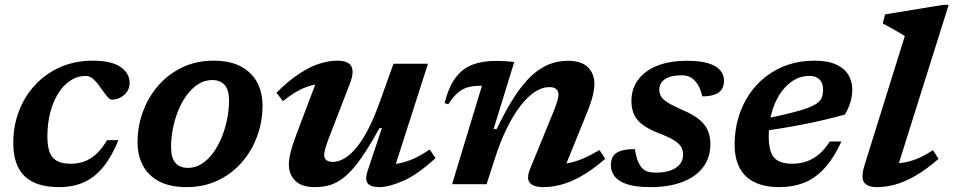

<svg xmlns="http://www.w3.org/2000/svg" viewBox="-20 -756 3914 788"><path d="M333 -444.5Q298 -444.5 269 -425.5Q240 -406.5 218.8 -372.5Q197.5 -338.5 186 -293.5Q174.5 -248.5 174.5 -196.5Q174.5 -133 197.2 -108.5Q220 -84 270 -84Q300.5 -84 326.5 -93.5Q352.5 -103 375.8 -124.5Q399 -146 419.5 -181H466Q438.5 -113 403.5 -70.2Q368.5 -27.5 324 -7.8Q279.5 12 222 12Q128 12 81.2 -32.8Q34.5 -77.5 34.5 -169Q34.5 -240 58.2 -301.2Q82 -362.5 125.5 -408.8Q169 -455 228.8 -481Q288.5 -507 360 -507Q438 -507 475 -481Q512 -455 512 -416.5Q512 -386 489.8 -366.5Q467.5 -347 438.5 -347Q430.5 -347 419.2 -360.8Q408 -374.5 392.5 -396.5Q377.5 -418.5 362.8 -431.5Q348 -444.5 333 -444.5Z M856 -507Q924.5 -507 969 -483Q1013.5 -459 1035.5 -417.8Q1057.5 -376.5 1057.5 -322.5Q1057.5 -256.5 1035.2 -196.2Q1013 -136 971.8 -89Q930.5 -42 873.2 -15Q816 12 745.5 12Q677.5 12 632.8 -11.8Q588 -35.5 566.2 -77.2Q544.5 -119 544.5 -172Q544.5 -238 566.8 -298.2Q589 -358.5 630.2 -405.5Q671.5 -452.5 728.8 -479.8Q786 -507 856 -507ZM751.5 -67Q781.5 -67 807.2 -83.2Q833 -99.5 853.8 -127.5Q874.5 -155.5 889.2 -191Q904 -226.5 912 -265.8Q920 -305 920 -343.5Q920 -386.5 902.2 -407Q884.5 -427.5 850.5 -427.5Q820.5 -427.5 794.5 -411.2Q768.5 -395 747.8 -367.2Q727 -339.5 712.2 -303.8Q697.5 -268 689.8 -229Q682 -190 682 -151.5Q682 -108.5 699.8 -87.8Q717.5 -67 751.5 -67Z M1488.5 -54 1547.5 -231 1537 -229.5Q1495.5 -154 1461.8 -106.2Q1428 -58.5 1397.8 -32.8Q1367.5 -7 1337.5 2.5Q1307.5 12 1273 12Q1218 12 1191.8 -14.2Q1165.5 -40.5 1165.5 -80.5Q1165.5 -101 1172.5 -130Q1179.5 -159 1198 -208.5L1290.5 -453L1316.5 -412.5Q1287 -413 1258.5 -405.5Q1230 -398 1201.5 -382.2Q1173 -366.5 1141.5 -341L1114.5 -375.5Q1165 -425.5 1209.2 -454.2Q1253.5 -483 1292.2 -495Q1331 -507 1364 -507Q1409 -507 1421.8 -484.2Q1434.5 -461.5 1416.5 -414L1328.5 -186.5Q1319 -160.5 1314.8 -145Q1310.5 -129.5 1310.5 -120Q1310.5 -105.5 1320 -98.5Q1329.5 -91.5 1347 -91.5Q1365.5 -91.5 1388.2 -103Q1411 -114.5 1435.8 -141.8Q1460.5 -169 1486.2 -216.2Q1512 -263.5 1537.5 -334.5L1595 -494.5H1736.5L1589.5 -36.5L1558.5 -81.5Q1587 -80 1616.2 -85.2Q1645.5 -90.5 1677 -104.5Q1708.5 -118.5 1743.5 -142.5L1767.5 -107Q1692.5 -38.5 1633.8 -13.2Q1575 12 1537 12Q1502 12 1489.5 -3.2Q1477 -18.5 1488.5 -54Z M1820 -328 1804.5 -333Q1822 -401 1850.8 -438.5Q1879.5 -476 1920.2 -491Q1961 -506 2014.5 -506Q2028.5 -506 2040.2 -505.5Q2052 -505 2063.8 -504.2Q2075.5 -503.5 2090.5 -501.5L2005.5 -225.5L2019 -227Q2056.5 -306 2092 -360Q2127.5 -414 2162.5 -446Q2197.5 -478 2233.8 -492.2Q2270 -506.5 2310 -506.5Q2366.5 -506.5 2393 -479.8Q2419.5 -453 2419.5 -412.5Q2419.5 -392 2412.8 -363.5Q2406 -335 2388 -290.5L2287 -42L2259.5 -83.5Q2286 -82 2312.8 -86.8Q2339.5 -91.5 2370.8 -104.5Q2402 -117.5 2440.5 -140L2464 -104Q2411.5 -59 2366.5 -33.5Q2321.5 -8 2282.8 2Q2244 12 2209 12Q2169.5 12 2154.5 -5.8Q2139.5 -23.5 2155.5 -62.5L2251.5 -297.5Q2263.5 -327.5 2267.8 -343Q2272 -358.5 2272 -369Q2272 -382.5 2262.8 -390.5Q2253.5 -398.5 2233.5 -398.5Q2205 -398.5 2175.2 -379Q2145.5 -359.5 2116.2 -321.8Q2087 -284 2060.2 -229.8Q2033.5 -175.5 2011.5 -106.5L1977 0H1835.5L1958 -404Q1957 -404 1955.2 -404Q1953.5 -404 1952 -404Q1923 -404 1900.8 -398Q1878.5 -392 1859.2 -375.5Q1840 -359 1820 -328Z M2585.5 -144Q2590 -117 2596 -99.8Q2602 -82.5 2612.5 -69.5Q2623.5 -56.5 2637.2 -52Q2651 -47.5 2671 -47.5Q2705.5 -47.5 2730.5 -56Q2755.5 -64.5 2769.5 -81Q2783.5 -97.5 2783.5 -121Q2783.5 -139 2775.8 -152.8Q2768 -166.5 2746.8 -180Q2725.5 -193.5 2683 -209.5Q2641.5 -226 2617 -244.5Q2592.5 -263 2582 -286.5Q2571.5 -310 2571.5 -342Q2571.5 -391.5 2598.8 -428.5Q2626 -465.5 2677 -486Q2728 -506.5 2800 -506.5Q2852.5 -506.5 2886 -496.5Q2919.5 -486.5 2935.5 -468Q2951.5 -449.5 2951.5 -424Q2951.5 -404 2942.5 -389.8Q2933.5 -375.5 2913.8 -368Q2894 -360.5 2862.5 -360.5Q2857 -383.5 2849.5 -398.8Q2842 -414 2831 -425.5Q2820 -437 2806.8 -442Q2793.5 -447 2776.5 -447Q2733 -447 2709.5 -431.2Q2686 -415.5 2686 -388Q2686 -373.5 2692.8 -361Q2699.5 -348.5 2720.8 -335Q2742 -321.5 2784.5 -303Q2827.5 -284.5 2851.5 -264Q2875.5 -243.5 2885.5 -219.2Q2895.5 -195 2895.5 -165Q2895.5 -109 2865.5 -69.5Q2835.5 -30 2780.2 -9Q2725 12 2649 12Q2589.5 12 2554 0.2Q2518.5 -11.5 2502.8 -32Q2487 -52.5 2487 -77Q2487 -99 2495.8 -113.8Q2504.5 -128.5 2526 -136.2Q2547.5 -144 2585.5 -144Z M3300.5 -444.5Q3274 -444.5 3249.5 -433Q3225 -421.5 3204.2 -399.8Q3183.5 -378 3167.8 -347.5Q3152 -317 3143.5 -279Q3135 -241 3135 -196.5Q3135 -133 3157.5 -108.5Q3180 -84 3231.5 -84Q3261.5 -84 3288.8 -93Q3316 -102 3340.2 -122Q3364.5 -142 3386 -175.5H3433.5Q3401 -105 3362.2 -63.8Q3323.5 -22.5 3278.2 -5.2Q3233 12 3180 12Q3118.5 12 3077.2 -8Q3036 -28 3015.5 -67Q2995 -106 2995 -162Q2995 -220 3010 -271.8Q3025 -323.5 3053.5 -366.5Q3082 -409.5 3122.2 -441Q3162.5 -472.5 3212.8 -489.8Q3263 -507 3321.5 -507Q3378 -507 3412.2 -491Q3446.5 -475 3462.2 -448Q3478 -421 3478 -388Q3478 -363 3470 -336.2Q3462 -309.5 3447.5 -286Q3405.5 -274 3361.8 -263.8Q3318 -253.5 3274.2 -245Q3230.5 -236.5 3187.5 -229.5Q3144.5 -222.5 3104.5 -217.5L3107.5 -266Q3178 -280.5 3224.2 -292Q3270.5 -303.5 3297.5 -314Q3324.5 -324.5 3337.5 -335.5Q3350.5 -346.5 3354.2 -359.2Q3358 -372 3358 -389Q3358 -406 3351.5 -418.5Q3345 -431 3332.5 -437.8Q3320 -444.5 3300.5 -444.5Z M3693.5 -608Q3684.5 -614 3668.8 -623.2Q3653 -632.5 3635.2 -642.2Q3617.5 -652 3603 -659.5L3612.5 -697L3850 -736H3873.5L3654.5 -39.5L3623.5 -86.5Q3655 -84 3685 -88.2Q3715 -92.5 3745.8 -105.2Q3776.5 -118 3809 -140L3832 -104Q3779.5 -58.5 3734.8 -33.2Q3690 -8 3652 2Q3614 12 3580 12Q3539.5 12 3526 -8.2Q3512.5 -28.5 3528.5 -79Z"/></svg>

Font: Newsreader 9pt SemiBold
Style: Italic
Weight: 600
Italic angle: -17°
Designer: Hugues Gentile
Foundry: Production Type
Version: Version 1.003